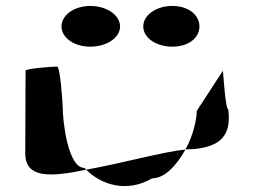

<svg xmlns="http://www.w3.org/2000/svg" viewBox="-20 -776 863 646"><path d="M65 -260C65 -175 150 -180 270 -205C269 -207 265 -209 264 -211C209 -211 191 -366 191 -416C191 -424 183 -552 172 -552C162 -552 66 -546 66 -538C66 -538 65 -340 65 -260ZM187 -687C187 -649 229 -619 284 -619C339 -619 384 -649 384 -687C384 -725 339 -756 284 -756C229 -756 187 -725 187 -687ZM270 -205C322 -153 408 -127 492 -176C535 -176 575 -221 604 -273C527 -265 392 -227 270 -205ZM462 -687C462 -649 505 -619 560 -619C615 -619 651 -649 651 -687C651 -725 615 -756 560 -756C505 -756 462 -725 462 -687ZM604 -273C612 -274 621 -274 628 -274C724 -282 759 -322 748 -408C738 -408 730 -546 730 -538L642 -403C642 -376 631 -322 604 -273Z"/></svg>

Font: Ampere
Style: SuExt
Weight: 400
Version: Version 1